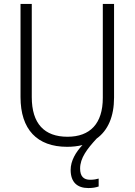

<svg xmlns="http://www.w3.org/2000/svg" viewBox="-20 -734 682 973"><path d="M386 120C386 67 421 21 470 -32C527 -73 558 -143 558 -240V-714H501V-238C501 -107 436 -41 322 -41C205 -41 141 -107 141 -242V-714H84V-242C84 -78 168 10 320 10C348 10 374 7 398 1C364 37 338 81 338 127C338 189 371 219 428 219C449 219 466 216 480 211V171C470 174 455 177 437 177C404 177 386 160 386 120Z"/></svg>

Font: Noto Sans Khmer SemiCondensed Light
Style: Regular
Weight: 300
Width: 4
Designer: Danh Hong and the Monotype Design Team
Foundry: Monotype Imaging Inc.
Version: Version 2.004